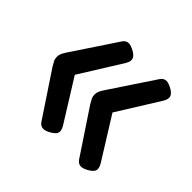

<svg xmlns="http://www.w3.org/2000/svg" viewBox="-109 -575 634 634"><g transform="rotate(45 208.0 -258.0)"><path d="M162 -58Q149 -58 141 -70L38 -225Q32 -235 28.5 -242Q25 -249 25 -258Q25 -267 28.5 -274.5Q32 -282 38 -291L141 -446Q149 -458 162 -458Q172 -458 189.5 -448Q207 -438 207 -424Q207 -416 200 -404L109 -258L200 -112Q207 -100 207 -91Q207 -79 190 -68.5Q173 -58 162 -58ZM338 -58Q325 -58 317 -70L214 -225Q208 -235 204.5 -242Q201 -249 201 -258Q201 -267 204.5 -274.5Q208 -282 214 -291L317 -446Q325 -458 338 -458Q348 -458 365.5 -448Q383 -438 383 -424Q383 -416 376 -404L285 -258L376 -112Q383 -100 383 -91Q383 -79 366 -68.5Q349 -58 338 -58Z"/></g></svg>

Font: Asap Condensed Medium
Style: Regular
Weight: 500
Width: 3
Designer: Pablo Cosgaya
Foundry: Omnibus-Type
Version: Version 3.001; ttfautohint (v1.8.4.7-5d5b)